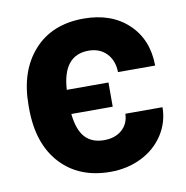

<svg xmlns="http://www.w3.org/2000/svg" viewBox="-67 -602 654 676"><g transform="rotate(-10 260.0 -264.0)"><path d="M272.9 -104Q312 -104 336.4 -125.5Q360.8 -147 361.8 -182.6H494.6Q494.1 -128.4 465.1 -84Q436 -39.6 386 -14.9Q335.9 9.8 275.4 9.8Q163.1 9.8 97.2 -62Q31.2 -133.8 31.2 -260.7V-270.5Q31.2 -392.6 96.2 -465.3Q161.1 -538.1 274.9 -538.1Q373.5 -538.1 433.6 -481.7Q493.7 -425.3 494.6 -331.5H361.8Q360.8 -373.5 336.4 -398.7Q312 -423.8 272.5 -423.8Q180.7 -423.8 173.3 -301.3H322.3V-214.8H174.3Q180.2 -157.7 204.3 -130.9Q228.5 -104 272.9 -104Z"/></g></svg>

Font: Roboto
Style: Bold
Weight: 700
Designer: Google
Version: Version 2.134; 2016; ttfautohint (v1.6)